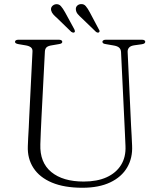

<svg xmlns="http://www.w3.org/2000/svg" viewBox="-20 -892 772 928"><path d="M582 -286.5 565 -641Q564 -654.5 555.5 -662Q547 -669.5 527.5 -672.5L493 -678.5Q481.5 -680 478.2 -683.2Q475 -686.5 475 -690Q475 -694.5 479.5 -697.2Q484 -700 491.5 -700H666Q674 -700 678 -697.2Q682 -694.5 682 -690Q682 -686 678.5 -682.8Q675 -679.5 664.5 -678L632 -673.5Q611.5 -671 603.8 -662Q596 -653 597 -640L613.5 -284.5Q615 -260 616.2 -236.8Q617.5 -213.5 618.5 -188Q621.5 -128.5 594.5 -82.5Q567.5 -36.5 512.8 -10.5Q458 15.5 378.5 15.5Q290.5 15.5 231 -9.5Q171.5 -34.5 141.8 -80Q112 -125.5 114.5 -186Q115 -202 116.2 -226Q117.5 -250 119 -275.5Q120.5 -301 121 -321L137 -642.5Q138 -656.5 128.8 -663.5Q119.5 -670.5 102.5 -673L70 -678.5Q52.5 -681.5 52.5 -689.5Q52.5 -694.5 56.8 -697.2Q61 -700 69 -700H264.5Q272.5 -700 276.8 -697.2Q281 -694.5 281 -689.5Q281 -686 277.5 -683Q274 -680 263 -678.5L231 -673Q213.5 -670.5 205.8 -664Q198 -657.5 197 -643.5L180.5 -325Q178.5 -285.5 177.2 -254Q176 -222.5 175 -194.5Q172 -106.5 228 -60.5Q284 -14.5 384.5 -14.5Q449.5 -14.5 495.2 -35.2Q541 -56 565 -94.5Q589 -133 586.5 -186.5Q585 -220 584 -243.5Q583 -267 582 -286.5ZM294.5 -832.5 339.5 -750Q341.5 -746 342 -742.2Q342.5 -738.5 340 -736Q336 -733.5 332.2 -734.5Q328.5 -735.5 324.5 -738L255.5 -805Q245 -814 237.2 -822.8Q229.5 -831.5 227 -842.5Q225 -854 231.8 -861.8Q238.5 -869.5 249 -871.5Q264.5 -873.5 274.2 -862.5Q284 -851.5 294.5 -832.5ZM414 -832.5 458 -749.5Q461 -745.5 461.2 -742Q461.5 -738.5 458.5 -736Q455.5 -733.5 451.5 -734.5Q447.5 -735.5 444 -738L374.5 -805Q364 -814.5 356.2 -823.5Q348.5 -832.5 347 -843.5Q345 -855 351.5 -862.8Q358 -870.5 369 -872Q384.5 -874 394.2 -862.8Q404 -851.5 414 -832.5Z"/></svg>

Font: Fraunces ExtraLight
Style: Regular
Weight: 250
Version: Version 1.000;[b76b70a41]